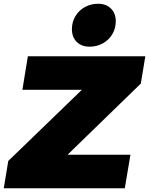

<svg xmlns="http://www.w3.org/2000/svg" viewBox="-43 -1000 792 1020"><path d="M729 -701 705 -556 316 -178H650L620 0H-23L1 -145L392 -523H76L105 -701ZM572 -887Q572 -849 553.5 -818Q535 -787 503 -769.5Q471 -752 433 -752Q390 -752 364.5 -777.5Q339 -803 339 -845Q339 -883 357.5 -914Q376 -945 408 -962.5Q440 -980 478 -980Q521 -980 546.5 -954.5Q572 -929 572 -887Z"/></svg>

Font: Gontserrat Black
Style: Italic
Weight: 900
Italic angle: -11.3°
Designer: Julieta Ulanovsky
Foundry: Julieta Ulanovsky
Version: Version 6.001